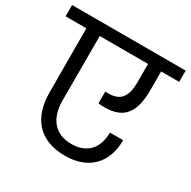

<svg xmlns="http://www.w3.org/2000/svg" viewBox="-187 -895 1026 1032"><g transform="rotate(30 325.5 -379.5)"><path d="M102 -670 103 -273C103 -116 184 -19 344 -19C487 -19 574 -104 574 -248H492C492 -149 437 -91 342 -91C241 -91 185 -158 185 -271V-670H485V-556C485 -467 454 -426 381 -426C372 -426 365 -426 360 -427V-353C369 -352 383 -351 400 -351C519 -351 566 -417 566 -554V-670H678V-740H-27V-670Z"/></g></svg>

Font: Poppins
Style: Regular
Weight: 400
Designer: Ninad Kale (Devanagari), Jonny Pinhorn (Latin)
Foundry: Indian Type Foundry
Version: 4.004